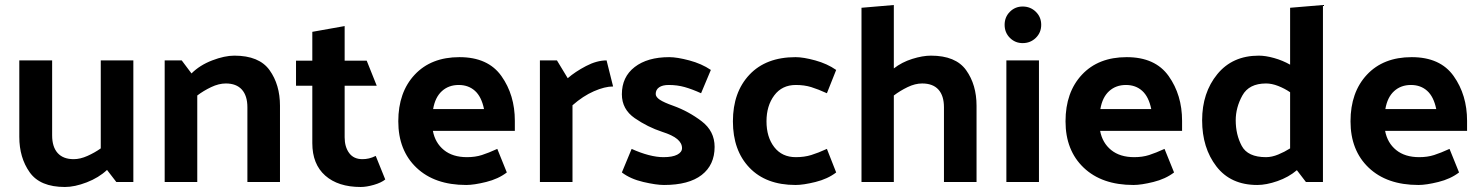

<svg xmlns="http://www.w3.org/2000/svg" viewBox="-20 -726 5911 766"><path d="M407 -48Q374 -17 326 1.5Q278 20 239 20Q140 20 98.5 -38.5Q57 -97 57 -180V-485H188V-186Q188 -140 210 -115.5Q232 -91 274 -91Q300 -91 329 -104Q358 -117 382 -134V-485H512V0H444Z M744 -433Q777 -466 826.5 -485Q876 -504 915 -504Q1014 -504 1055.5 -446Q1097 -388 1097 -304V0H967V-298Q967 -344 945 -368.5Q923 -393 881 -393Q853 -393 822.5 -378.5Q792 -364 767 -345V0H637V-485H705Z M1517 -10Q1501 3 1471.5 11.5Q1442 20 1419 20Q1329 20 1277.5 -25.5Q1226 -71 1226 -155V-384H1161V-484H1226V-599L1355 -622V-484H1443L1483 -384H1355V-178Q1355 -140 1373 -115.5Q1391 -91 1426 -91Q1439 -91 1452 -94Q1465 -97 1479 -104Z M1840 12Q1714 12 1641.5 -57Q1569 -126 1569 -242Q1569 -358 1634.5 -428Q1700 -498 1813 -498Q1927 -498 1980.5 -422.5Q2034 -347 2034 -244V-204H1707Q1716 -156 1751 -127.5Q1786 -99 1843 -99Q1876 -99 1902.5 -107.5Q1929 -116 1964 -132L2002 -38Q1968 -12 1919.5 0Q1871 12 1840 12ZM1911 -291Q1901 -340 1875 -363.5Q1849 -387 1810 -387Q1770 -387 1743 -362.5Q1716 -338 1708 -291Z M2400 -485 2426 -381Q2393 -381 2349.5 -362Q2306 -343 2264 -306V0H2134V-485H2202L2245 -414Q2275 -440 2318 -462.5Q2361 -485 2400 -485Z M2777 -354Q2742 -370 2712 -378.5Q2682 -387 2648 -387Q2623 -387 2609.5 -377.5Q2596 -368 2596 -351Q2596 -339 2612.5 -328Q2629 -317 2666 -304Q2727 -282 2779 -242.5Q2831 -203 2831 -140Q2831 -68 2779.5 -28Q2728 12 2629 12Q2598 12 2546.5 0Q2495 -12 2461 -38L2500 -132Q2535 -116 2567.5 -107.5Q2600 -99 2627 -99Q2663 -99 2682 -109Q2701 -119 2701 -135Q2701 -155 2682 -171Q2663 -187 2622 -200Q2564 -219 2512.5 -254.5Q2461 -290 2461 -350Q2461 -419 2512 -458.5Q2563 -498 2650 -498Q2681 -498 2730 -485Q2779 -472 2816 -447Z M3155 -387Q3100 -387 3069 -345.5Q3038 -304 3038 -242Q3038 -179 3069 -139Q3100 -99 3155 -99Q3189 -99 3216.5 -107.5Q3244 -116 3279 -132L3316 -38Q3282 -12 3233.5 0Q3185 12 3154 12Q3036 12 2970 -57Q2904 -126 2904 -242Q2904 -358 2970 -428Q3036 -498 3154 -498Q3185 -498 3232.5 -485Q3280 -472 3316 -447L3279 -354Q3244 -370 3216.5 -378.5Q3189 -387 3155 -387Z M3546 -453Q3578 -478 3619.5 -491Q3661 -504 3694 -504Q3793 -504 3834.5 -446Q3876 -388 3876 -304V0H3746V-298Q3746 -344 3724 -368.5Q3702 -393 3659 -393Q3631 -393 3601 -378.5Q3571 -364 3546 -345V0H3417V-695L3546 -706Z M4060 -700Q4091 -700 4112.5 -679Q4134 -658 4134 -627Q4134 -596 4112.5 -575Q4091 -554 4060 -554Q4030 -554 4009 -575Q3988 -596 3988 -627Q3988 -658 4009 -679Q4030 -700 4060 -700ZM4125 -485V0H3995V-485Z M4502 12Q4376 12 4303.5 -57Q4231 -126 4231 -242Q4231 -358 4296.5 -428Q4362 -498 4475 -498Q4589 -498 4642.5 -422.5Q4696 -347 4696 -244V-204H4369Q4378 -156 4413 -127.5Q4448 -99 4505 -99Q4538 -99 4564.5 -107.5Q4591 -116 4626 -132L4664 -38Q4630 -12 4581.5 0Q4533 12 4502 12ZM4573 -291Q4563 -340 4537 -363.5Q4511 -387 4472 -387Q4432 -387 4405 -362.5Q4378 -338 4370 -291Z M5031 -393Q4963 -393 4936.5 -345Q4910 -297 4910 -246Q4910 -189 4934 -144Q4958 -99 5031 -99Q5054 -99 5079.5 -109.5Q5105 -120 5127 -134V-358Q5105 -373 5079.5 -383Q5054 -393 5031 -393ZM5258 -706V0H5190L5154 -47Q5121 -19 5076.5 -3.5Q5032 12 4996 12Q4890 12 4833 -62Q4776 -136 4776 -246Q4776 -356 4836.5 -430Q4897 -504 5002 -504Q5029 -504 5063 -494.5Q5097 -485 5127 -468V-695Z M5639 12Q5513 12 5440.5 -57Q5368 -126 5368 -242Q5368 -358 5433.5 -428Q5499 -498 5612 -498Q5726 -498 5779.5 -422.5Q5833 -347 5833 -244V-204H5506Q5515 -156 5550 -127.5Q5585 -99 5642 -99Q5675 -99 5701.5 -107.5Q5728 -116 5763 -132L5801 -38Q5767 -12 5718.5 0Q5670 12 5639 12ZM5710 -291Q5700 -340 5674 -363.5Q5648 -387 5609 -387Q5569 -387 5542 -362.5Q5515 -338 5507 -291Z"/></svg>

Font: Palanquin Dark
Style: Regular
Weight: 400
Designer: Pria Ravichandran
Version: Version 1.000